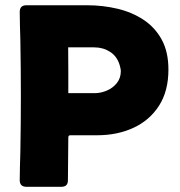

<svg xmlns="http://www.w3.org/2000/svg" viewBox="-20 -717 692 737"><path d="M55.7 -670.9Q55.7 -696.8 81.1 -696.8H314.9Q374.5 -696.8 430.4 -683.6Q486.3 -670.4 530.5 -641.4Q574.7 -612.3 600.6 -565.2Q626.5 -518.1 626.5 -449.7Q626.5 -367.7 590.6 -311.5Q554.7 -255.4 492.7 -226.6Q430.7 -197.8 352.5 -197.8H250Q242.2 -197.8 242.2 -189.5L240.7 -24.9Q240.7 0 215.8 0H81.1Q55.7 0 55.7 -25.9Q55.7 -52.7 56.6 -79.6Q57.6 -106.4 58.1 -133.3Q59.1 -187 59.6 -241Q60.1 -294.9 60.1 -348.6Q60.1 -402.3 59.6 -456.1Q59.1 -509.8 58.1 -563.5Q57.6 -590.3 56.6 -617.2Q55.7 -644 55.7 -670.9ZM242.2 -359.4H342.8Q367.2 -359.4 390.4 -369.4Q413.6 -379.4 428.7 -398.4Q443.8 -417.5 443.8 -444.3Q443.8 -448.7 442.1 -456.3Q440.4 -463.9 439 -468.3Q428.7 -501.5 402.1 -518.3Q375.5 -535.2 341.8 -535.2H241.7Q242.2 -491.2 242.2 -447.3Q242.2 -403.3 242.2 -359.4Z"/></svg>

Font: Belanosima SemiBold
Style: Regular
Weight: 600
Designer: The DocRepair Project, Santiago Orozco
Foundry: Google
Version: Version 2.000